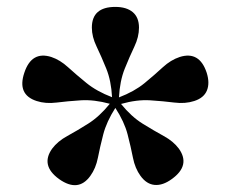

<svg xmlns="http://www.w3.org/2000/svg" viewBox="-20 -796 665 556"><path d="M241.5 -286.5Q206.5 -238 151 -277.5Q96.5 -317 131 -365.5Q147 -387 175 -402.2Q203 -417.5 235.5 -438Q268 -458.5 298 -495.5Q252 -508 213.8 -505.5Q175.5 -503 143.8 -499Q112 -495 86 -503.5Q29 -522 50.5 -585.5Q71.5 -649 128.5 -631Q154 -622.5 177.2 -601.2Q200.5 -580 230.2 -555.8Q260 -531.5 304.5 -514.5Q302 -562 287.8 -597.2Q273.5 -632.5 259.8 -661Q246 -689.5 246 -716Q246 -776 314 -776Q346.5 -776 364.5 -760.8Q382.5 -745.5 382.5 -716Q382.5 -689 369 -660.8Q355.5 -632.5 341.2 -597Q327 -561.5 324.5 -514Q369 -531 398.5 -555.2Q428 -579.5 451.2 -601Q474.5 -622.5 500.5 -631Q557.5 -649 578.5 -585.5Q588 -555.5 579.2 -534Q570.5 -512.5 542.5 -503.5Q516.5 -495 485 -499Q453.5 -503 415 -505.5Q376.5 -508 330.5 -495Q360.5 -458 393.2 -437.8Q426 -417.5 454 -402.2Q482 -387 498 -365.5Q532.5 -317 477.5 -277.5Q451.5 -258.5 428 -260.5Q404.5 -262.5 387 -286.5Q371 -308.5 365 -339.2Q359 -370 349.5 -406.8Q340 -443.5 314 -483.5Q288.5 -443.5 279 -406.8Q269.5 -370 263.5 -339.2Q257.5 -308.5 241.5 -286.5ZM314.5 -500.5Z"/></svg>

Font: Fraunces 9pt S000 SemiBold
Style: Regular
Weight: 600
Version: Version 1.000; ttfautohint (v1.8.3)